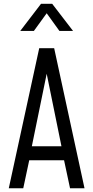

<svg xmlns="http://www.w3.org/2000/svg" viewBox="-20 -1008 500 1028"><path d="M27 0 190 -750H270L432.5 0H355L323 -150H136.5L104.5 0ZM150.5 -225H309L224 -642.5H236ZM88.5 -842.5 199.5 -987.5H259.5L371 -842.5H298L230 -937L161.5 -842.5Z"/></svg>

Font: Mohave Light
Style: Regular
Weight: 400
Version: Version 2.003